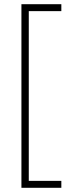

<svg xmlns="http://www.w3.org/2000/svg" viewBox="-20 -735 347 914"><path d="M272 159H82V-715H272V-682H117V126H272Z"/></svg>

Font: Noto Sans Arabic UI XCn XLt
Style: Regular
Weight: 200
Width: 2
Designer: Monotype Design Team, Nadine Chahine and Nizar Qandah
Foundry: Monotype Imaging Inc.
Version: Version 2.010; ttfautohint (v1.8.4.7-5d5b)